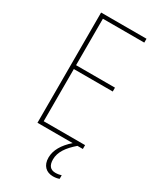

<svg xmlns="http://www.w3.org/2000/svg" viewBox="-231 -838 894 1077"><g transform="rotate(30 216.0 -299.5)"><path d="M264 83C264 35 294 -7 345 -51H380V-76H112V-414H364V-439H112V-740H380V-765H86V-51H314C264 -7 237 39 237 87C237 138 267 166 311 166C327 166 342 163 351 159V136C343 139 327 142 313 142C280 142 264 122 264 83Z"/></g></svg>

Font: Noto Sans Tamil UI Condensed Thin
Style: Regular
Weight: 100
Width: 3
Designer: Jelle Bosma - Monotype Design Team
Foundry: Monotype Imaging Inc.
Version: Version 2.004